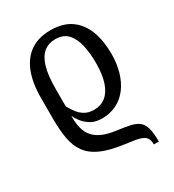

<svg xmlns="http://www.w3.org/2000/svg" viewBox="-188 -655 909 1002"><g transform="rotate(-30 266.5 -154.0)"><path d="M442 239Q442 218 435.5 205Q429 192 413.5 184Q398 176 372.5 171.5Q347 167 308 162Q225 151 174.5 128Q124 105 97.5 68Q71 31 62 -21Q53 -73 53 -141V-263Q53 -357 78.5 -420Q104 -483 152.5 -515Q201 -547 271 -547Q347 -547 394.5 -513Q442 -479 464.5 -419.5Q487 -360 487 -281Q487 -224 473 -175Q459 -126 432 -89.5Q405 -53 365.5 -33Q326 -13 277 -13Q238 -13 211.5 -28.5Q185 -44 168.5 -65Q152 -86 145 -102H143Q143 -60 151.5 -28.5Q160 3 179.5 24.5Q199 46 231 59.5Q263 73 309 79Q356 85 387.5 92Q419 99 437.5 114Q456 129 464 158.5Q472 188 472 239ZM264 -73Q304 -73 333 -96Q362 -119 377.5 -165Q393 -211 393 -281Q393 -338 382.5 -386.5Q372 -435 345.5 -464.5Q319 -494 270 -494Q230 -494 201.5 -471.5Q173 -449 158 -399.5Q143 -350 143 -266V-163Q154 -143 169 -122Q184 -101 207 -87Q230 -73 264 -73Z"/></g></svg>

Font: Noto Serif SemiCondensed
Style: Regular
Weight: 400
Width: 4
Designer: Monotype Design Team
Foundry: Monotype Imaging Inc.
Version: Version 2.013